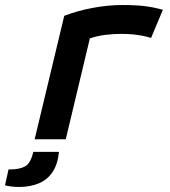

<svg xmlns="http://www.w3.org/2000/svg" viewBox="-96 -555 676 765"><path d="M42 0 160 -492Q215 -513 275.5 -524Q336 -535 391 -535Q446 -535 481.5 -530.5Q517 -526 553 -516L506 -404Q489 -409 471.5 -412.5Q454 -416 433 -418Q412 -420 386 -420Q355 -420 323 -416Q291 -412 262 -402L166 0ZM-21 190Q-35 190 -51.5 188Q-68 186 -76 183L-62 120H-50Q-15 119 5.5 107Q26 95 37 50H139Q134 100 113 131Q92 162 57.5 176Q23 190 -21 190Z"/></svg>

Font: Ubuntu Sans Mono SemiBold
Style: Italic
Weight: 600
Italic angle: -13.5°
Monospace: yes
Designer: Dalton Maag Ltd
Foundry: Dalton Maag Ltd
Version: Version 1.006